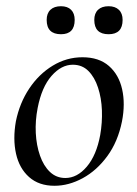

<svg xmlns="http://www.w3.org/2000/svg" viewBox="-20 -583 441 617"><path d="M155 14Q105 14 73.5 -14Q42 -42 31.5 -89Q21 -136 31 -193Q43 -252 74 -298.5Q105 -345 149.5 -372Q194 -399 245 -399Q298 -399 330 -371Q362 -343 372.5 -296Q383 -249 372 -193Q359 -128 325 -81.5Q291 -35 246 -10.5Q201 14 155 14ZM190 -11Q228 -11 259 -47.5Q290 -84 302 -149Q309 -189 307.5 -228.5Q306 -268 295 -301.5Q284 -335 264 -355Q244 -375 214 -375Q177 -375 145.5 -339Q114 -303 101 -236Q93 -195 95 -155.5Q97 -116 108.5 -83Q120 -50 140.5 -30.5Q161 -11 190 -11ZM329 -473Q283 -473 283 -519Q283 -540 295 -551.5Q307 -563 329 -563Q350 -563 362 -551.5Q374 -540 374 -519Q374 -473 329 -473ZM176 -473Q130 -473 130 -519Q130 -540 142 -551.5Q154 -563 176 -563Q197 -563 208.5 -551.5Q220 -540 220 -519Q220 -473 176 -473Z"/></svg>

Font: Cormorant Garamond Light Medium
Style: Italic
Weight: 500
Italic angle: -10°
Version: Version 4.001